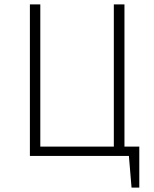

<svg xmlns="http://www.w3.org/2000/svg" viewBox="-20 -704 697 867"><path d="M542 -42V-684H494V-42H162V-684H115V0H562L574 143H609V-42Z"/></svg>

Font: Fira Sans ExtraLight
Style: Regular
Weight: 200
Designer: bBox Type GmbH & Carrois Corporate GbR & Edenspiekermann AG
Foundry: bBox Type GmbH & Carrois Corporate GbR & Edenspiekermann AG
Version: Version 4.300;PS 004.300;hotconv 1.0.88;makeotf.lib2.5.64775